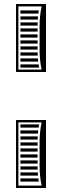

<svg xmlns="http://www.w3.org/2000/svg" viewBox="-20 -780 310 960"><path d="M168.1 -518H82V-502H168.7C168.4 -507.2 168.2 -512.5 168.1 -518ZM169.6 -488H82V-472H171.3C170.6 -477.4 170.1 -482.7 169.6 -488ZM173.2 -458H82V-442H175.9C174.9 -447.5 174 -452.8 173.2 -458ZM82 -728V-712H171.9C172.6 -717.3 173.4 -722.7 174.2 -728ZM82 -698V-682H169C169.4 -687.4 169.8 -692.7 170.3 -698ZM82 -668V-652H168C168 -657.4 168.1 -662.7 168.3 -668ZM82 -638V-622H168V-638ZM82 -608V-592H168V-608ZM82 -578V-562H168V-578ZM82 -548V-532H168V-548ZM174.1 128C173.2 122.6 172.4 117.3 171.8 112H82V128ZM168.3 68C168.1 62.8 168 57.5 168 52H82V68ZM168.9 82H82V98H170.2C169.7 92.7 169.2 87.4 168.9 82ZM82 8H168V-8H82ZM82 22V38H168V22ZM82 -22H168V-38H82ZM82 -82H168.1C168.3 -87.4 168.5 -92.7 168.8 -98H82ZM82 -68V-52H168V-68ZM82 -142H173.3C174.1 -147.3 175 -152.7 175.9 -158H82ZM82 -128V-112H169.8C170.2 -117.4 170.8 -122.7 171.4 -128ZM178 50C178 85 181 114 188 148H72V-168H188C181.2 -134 178 -104.7 178 -70ZM178 -530C178 -495 181 -466 188 -432H72V-748H188C181.2 -714 178 -684.7 178 -650ZM60 160H210V-180H60ZM60 -420H210V-760H60Z"/></svg>

Font: SortefaxS02
Style: Medium
Weight: 500
Designer: gluk
Foundry: gluk
Version: Version 0.261